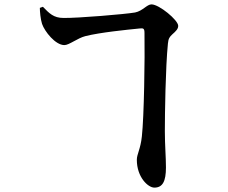

<svg xmlns="http://www.w3.org/2000/svg" viewBox="-20 -802 1040 877"><path d="M640 -651C642 -534 638 -270 628 -179C622 -121 605 -98 605 -72C605 7 656 55 685 55C723 55 738 26 738 -37C738 -85 733 -139 733 -203C733 -281 736 -494 747 -603C749 -626 755 -634 767 -645C784 -660 794 -670 794 -684C794 -710 707 -782 672 -782C651 -782 632 -752 597 -745C551 -737 335 -719 270 -720C225 -720 205 -741 176 -771L162 -766C162 -749 165 -715 172 -693C184 -658 233 -596 274 -596C296 -596 334 -628 370 -637C438 -654 558 -666 618 -672C635 -674 640 -672 640 -651Z"/></svg>

Font: Noto Serif CJK TC
Style: Bold
Weight: 700
Designer: Ryoko NISHIZUKA 西塚涼子 (kana & ideographs); Frank Grießhammer (Latin, Greek & Cyrillic); Wenlong ZHANG 张文龙 (bopomofo); San
Foundry: Adobe
Version: Version 2.001;hotconv 1.1.0;makeotfexe 2.6.0